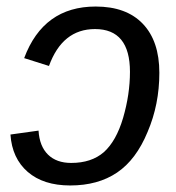

<svg xmlns="http://www.w3.org/2000/svg" viewBox="-20 -558 540 588"><path d="M271 -469Q171 -469 130 -356L54 -380Q113 -538 273 -538Q367 -538 417.5 -485Q468 -432 468 -335Q468 -238 432 -154Q397 -69 338.5 -29.5Q280 10 195 10Q113 10 65 -31.5Q17 -73 12 -146L98 -158Q101 -110 127 -84.5Q153 -59 198 -59Q260 -59 298 -92Q336 -126 357 -197Q378 -269 378 -338Q378 -469 271 -469Z"/></svg>

Font: Libra Sans Modern
Style: Italic
Weight: 400
Italic angle: -12°
Foundry: Stefan Peev, Context Ltd
Version: Version 1.000